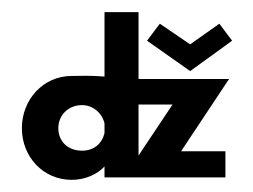

<svg xmlns="http://www.w3.org/2000/svg" viewBox="-20 -292 417 316"><path d="M243 -253 222 -225 293 -175 362 -225 341 -253 293 -219ZM76 -81C76 -103 93 -119 115 -119C133 -119 148 -106 152 -89V-73C148 -56 135 -44 115 -44C92 -44 76 -59 76 -81ZM208 -162V-272H152V-166C130 -168 108 -167 98 -167C51 -167 16 -128 16 -81C16 -34 51 4 98 4C120 4 140 -5 152 -18V0H351V-43H278L357 -162ZM208 -36V-120H264Z"/></svg>

Font: Hussar Tani
Style: Dwa
Weight: 700
Foundry: Cannot Into Space Fonts
Version: Version 0.92